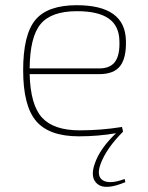

<svg xmlns="http://www.w3.org/2000/svg" viewBox="-20 -512 567 738"><path d="M449 -24 453 -6Q388 59 366 120Q350 166 376 181.5Q402 197 459 176L462 188Q386 220 355.5 196Q325 172 344 118Q363 60 426 0Q357 12 283 12Q169 12 119 -46.5Q69 -105 69 -242Q69 -379 116 -435.5Q163 -492 275 -492Q461 -492 464 -356Q466 -290 442 -258.5Q418 -227 361 -227H94Q97 -108 142 -59.5Q187 -11 286 -11Q369 -11 449 -24ZM94 -249H361Q404 -249 422.5 -275Q441 -301 439 -354Q438 -413 397.5 -441Q357 -469 276 -469Q177 -469 136 -419.5Q95 -370 94 -249Z"/></svg>

Font: Exo 2.0 Thin
Style: Regular
Weight: 250
Designer: Natanael Gama
Version: Version 1.001;PS 001.001;hotconv 1.0.70;makeotf.lib2.5.58329